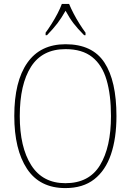

<svg xmlns="http://www.w3.org/2000/svg" viewBox="-20 -951 669 981"><path d="M314 10Q183 10 118 -88.5Q53 -187 53 -359Q53 -535 119.5 -630Q186 -725 315 -725Q452 -725 513.5 -631.5Q575 -538 575 -358Q575 -245 547 -162.5Q519 -80 461.5 -35Q404 10 314 10ZM314 -15Q435 -15 491 -107Q547 -199 547 -358Q547 -466 524.5 -542.5Q502 -619 451 -659.5Q400 -700 315 -700Q196 -700 138.5 -610Q81 -520 81 -358Q81 -199 139.5 -107Q198 -15 314 -15ZM213 -784Q227 -803 243.5 -829Q260 -855 274 -882Q288 -909 296 -931H333Q342 -909 356 -882Q370 -855 386.5 -829Q403 -803 417 -784V-771H410Q376 -805 355.5 -832Q335 -859 315 -896Q294 -859 273.5 -832Q253 -805 220 -771H213Z"/></svg>

Font: Noto Serif Hebrew SemiCondensed Thin
Style: Regular
Weight: 100
Width: 4
Designer: Monotype Design Team
Foundry: Monotype Imaging Inc.
Version: Version 2.004; ttfautohint (v1.8.4.7-5d5b)